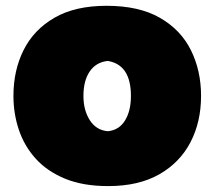

<svg xmlns="http://www.w3.org/2000/svg" viewBox="-20 -625 739 663"><path d="M353.5 17.6Q267.1 17.6 205.1 -7.8Q143.1 -33.2 103.5 -76.9Q64 -120.6 45.2 -176.5Q26.4 -232.4 26.4 -293.9Q26.4 -381.8 61.5 -452.1Q96.7 -522.5 168 -563.7Q239.3 -605 348.1 -605Q460 -605 532.2 -563.5Q604.5 -522 639.4 -451.4Q674.3 -380.9 674.3 -293.9Q674.3 -204.1 637.7 -133.8Q601.1 -63.5 529.8 -22.9Q458.5 17.6 353.5 17.6ZM352.1 -171.9Q390.6 -175.3 411.4 -208.5Q432.1 -241.7 432.1 -293.9Q432.1 -401.4 352.1 -414.6Q311.5 -410.2 289.8 -378.2Q268.1 -346.2 268.1 -293.9Q268.1 -244.1 290.3 -209.7Q312.5 -175.3 352.1 -171.9Z"/></svg>

Font: Pinar-DS3-FD Black
Style: Regular
Weight: 900
Designer: Amin Abedi
Version: Version 3.000